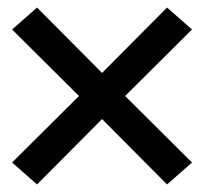

<svg xmlns="http://www.w3.org/2000/svg" viewBox="-20 -594 540 508"><path d="M78 -106 12 -164 189 -340 12 -516 78 -574 250 -401 422 -574 488 -516 311 -340 488 -164 422 -106 250 -279Z"/></svg>

Font: Iosevka Semibold
Style: Regular
Weight: 600
Monospace: yes
Designer: Belleve Invis
Foundry: Belleve Invis
Version: Version 33.2.3; ttfautohint (v1.8.4)